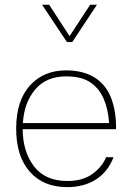

<svg xmlns="http://www.w3.org/2000/svg" viewBox="-20 -785 552 811"><path d="M470.2 -239.3V-248.5C470.2 -293 463.4 -333 450.2 -369.1C422.9 -441.4 361.3 -487.8 259.3 -487.8C195.8 -487.8 145 -466.3 106.4 -423.8C67.9 -381.3 48.3 -320.3 48.3 -241.7C48.3 -163.6 67.4 -103 106 -59.6C144 -16.1 196.8 5.4 264.2 5.4C360.4 5.4 429.7 -41 459.5 -121.1H428.2C417.5 -94.2 398.4 -70.8 371.1 -50.8C343.8 -30.8 308.1 -20.5 264.2 -20.5C202.1 -20.5 155.8 -41 124 -82C92.3 -123 76.2 -175.3 75.7 -239.3ZM76.7 -265.1C80.1 -323.2 97.7 -370.6 128.9 -407.2C159.7 -443.8 203.1 -462.4 259.3 -462.4C303.2 -462.4 337.9 -453.6 363.3 -436C414.1 -400.9 435.5 -338.9 440.9 -265.1ZM262.7 -607.4H285.2L389.6 -765.1H360.8L273.9 -632.3L187.5 -765.1H157.7Z"/></svg>

Font: Estedad Thin
Style: Regular
Weight: 100
Designer: Amin Abedi
Version: Version 7.3